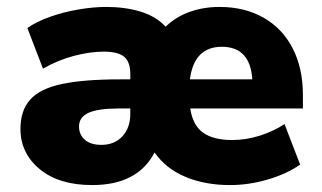

<svg xmlns="http://www.w3.org/2000/svg" viewBox="-20 -523 928 554"><path d="M246 11Q150 11 94.5 -35Q39 -81 39 -151Q39 -204 67 -235.5Q95 -267 158 -280.5Q221 -294 326 -294H356V-310Q356 -344 338.5 -359Q321 -374 279 -374Q240 -374 194 -362Q148 -350 104 -325L59 -442Q84 -460 123 -474Q162 -488 205.5 -495.5Q249 -503 287 -503Q341 -503 385.5 -489.5Q430 -476 458 -446Q488 -475 528 -489Q568 -503 613 -503Q686 -503 740.5 -472Q795 -441 824.5 -383.5Q854 -326 854 -249V-210H529Q536 -162 565.5 -140.5Q595 -119 650 -119Q690 -119 729.5 -131.5Q769 -144 801 -165L846 -48Q807 -21 752.5 -5Q698 11 644 11Q572 11 515.5 -12.5Q459 -36 426 -83Q377 11 246 11ZM620 -388Q540 -388 528 -294H708Q702 -388 620 -388ZM273 -105Q310 -105 333 -129.5Q356 -154 356 -195V-210H322Q263 -210 235.5 -197.5Q208 -185 208 -158Q208 -135 224.5 -120Q241 -105 273 -105Z"/></svg>

Font: Nunito Sans Black
Style: Regular
Weight: 900
Designer: Vernon Adams
Foundry: Vernon Adams
Version: Version 3.006; ttfautohint (v1.8.3)